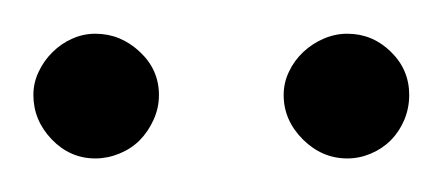

<svg xmlns="http://www.w3.org/2000/svg" viewBox="-20 -509 265 115"><path d="M225.1 -452.1Q225.1 -444.3 222.2 -437.3Q219.2 -430.2 214.1 -425Q209 -419.9 202.1 -417Q195.3 -414.1 188 -414.1Q172.9 -414.1 161.4 -425.5Q149.9 -437 149.9 -452.1Q149.9 -459.5 153.1 -466.1Q156.2 -472.7 161.6 -477.8Q167 -482.9 173.8 -485.8Q180.7 -488.8 188 -488.8Q203.1 -488.8 214.1 -478Q225.1 -467.3 225.1 -452.1ZM75.2 -452.1Q75.2 -444.3 72 -437.3Q68.8 -430.2 63.7 -425Q58.6 -419.9 51.5 -417Q44.4 -414.1 37.1 -414.1Q22 -414.1 11 -425.5Q0 -437 0 -452.1Q0 -459.5 3.2 -466.1Q6.3 -472.7 11.5 -477.8Q16.6 -482.9 23.2 -485.8Q29.8 -488.8 37.1 -488.8Q52.2 -488.8 63.7 -478Q75.2 -467.3 75.2 -452.1Z"/></svg>

Font: Scheherazade
Style: Regular
Weight: 400
Designer: SIL International
Foundry: SIL International
Version: Version 2.100 (build 932/914)